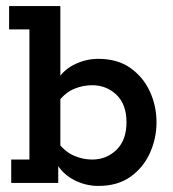

<svg xmlns="http://www.w3.org/2000/svg" viewBox="-20 -603 570 633"><path d="M304 10Q262 10 223.5 -10Q185 -30 165 -67L172 -73V0H17V-77H77V-506H10V-583H179V-332H165Q185 -370 223.5 -389.5Q262 -409 304 -409Q368 -409 410.5 -378.5Q453 -348 474.5 -300.5Q496 -253 496 -200Q496 -147 474.5 -99Q453 -51 410.5 -20.5Q368 10 304 10ZM284 -77Q331 -77 364 -109Q397 -141 397 -200Q397 -259 364 -290.5Q331 -322 284 -322Q254 -322 225.5 -310.5Q197 -299 174 -270L179 -308V-87L174 -129Q197 -101 225.5 -89Q254 -77 284 -77Z"/></svg>

Font: Rokkitt SemiBold SemiBold
Style: Regular
Weight: 600
Version: Version 3.103